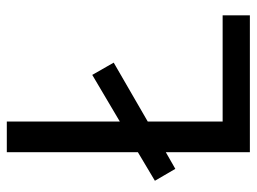

<svg xmlns="http://www.w3.org/2000/svg" viewBox="-115 -639 754 564"><g transform="rotate(-90 262.0 -357.0)"><path d="M97 0V-247L48 -219L13 -279L97 -329V-714H187V-382L324 -463L360 -400L187 -300V-80H499V0Z"/></g></svg>

Font: Noto Sans Old Persian
Style: Regular
Weight: 400
Designer: Monotype Design Team
Foundry: Monotype Imaging Inc.
Version: Version 2.001; ttfautohint (v1.8.4.7-5d5b)